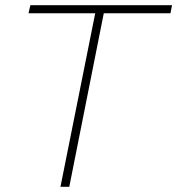

<svg xmlns="http://www.w3.org/2000/svg" viewBox="-20 -720 683 740"><path d="M213 0 347 -669H90L97 -700H643L637 -669H380L247 0Z"/></svg>

Font: Montserrat ExtraLight
Style: Italic
Weight: 200
Italic angle: -11.3°
Designer: Julieta Ulanovsky
Foundry: Julieta Ulanovsky
Version: Version 9.000; ttfautohint (v1.8.4.7-5d5b)